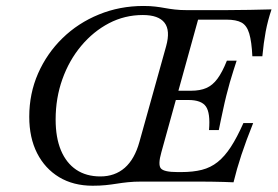

<svg xmlns="http://www.w3.org/2000/svg" viewBox="-20 -602 917 634"><path d="M286 11.3Q222.4 11.3 175.4 -16.9Q128.5 -45.2 102.5 -96.2Q76.6 -147.3 76.6 -216.5Q76.6 -293.1 105.7 -359.4Q134.9 -425.8 186.4 -476Q238 -526.2 306.7 -554.2Q375.4 -582.3 453.8 -582.3Q476.3 -582.3 493.1 -580.2Q509.9 -578.2 524.8 -575.4Q539.8 -572.6 557.3 -570.6Q574.9 -568.5 599 -568.5H719.9Q765.2 -568.5 804.5 -569.4Q843.7 -570.2 876.6 -571Q864.3 -534.7 857.3 -497.6Q850.4 -460.5 846.3 -416.1H813.3Q811 -464.6 803 -491.3Q795.1 -517.9 777.6 -527.5Q760.2 -537.1 728 -537.1H634.1L512.9 -99.5Q501 -57.9 511.3 -45.8Q521.6 -33.8 566.2 -33.8H578.2Q617.5 -33.8 646.6 -41.2Q675.6 -48.6 698.6 -66.9Q721.6 -85.2 742.1 -116.5Q762.5 -147.8 783.8 -195.7H816Q792.4 -136.9 777 -90.2Q761.6 -43.5 751.1 0Q736.3 -0.8 719.3 -1.2Q702.2 -1.6 682.6 -2Q663.1 -2.4 640.7 -2.4Q618.3 -2.4 592.8 -2.4H447.6Q421.9 -2.4 402.4 -0.3Q382.9 1.7 365.7 4.5Q348.4 7.3 329.3 9.3Q310.2 11.3 286 11.3ZM311.4 -19.4Q359.3 -19.4 392 -47.9Q424.6 -76.5 440.3 -133.2L528.6 -449.5Q543 -501.4 523.3 -526.9Q503.5 -552.4 451.6 -552.4Q391.8 -552.4 339.9 -525.3Q288.1 -498.2 248.2 -450.6Q208.3 -403 186 -340.6Q163.7 -278.2 163.7 -207.5Q163.7 -147.6 181.2 -105.7Q198.8 -63.7 231.8 -41.5Q264.8 -19.4 311.4 -19.4ZM530.9 -271.8 539.8 -302.4H673.6L664.7 -271.8ZM670.2 -172.6Q674.9 -228.8 660 -250.3Q645.1 -271.8 602 -271.8L610.9 -302.4Q641 -302.4 661.4 -311.4Q681.9 -320.3 697.8 -341.7Q713.8 -363.1 729.2 -401.6H761.4Q756.7 -386.7 750.6 -368.2Q744.6 -349.6 738.9 -329.7Q733.2 -309.7 727.5 -287Q725.1 -277.2 721.9 -263.8Q718.7 -250.4 715.6 -235Q712.4 -219.6 708.8 -203.4Q705.1 -187.2 702.5 -172.6Z"/></svg>

Font: Playfair 5pt SemiExpanded Light 12pt
Style: Italic
Weight: 300
Italic angle: -15.6°
Version: Version 2.000;gftools[0.9.28]